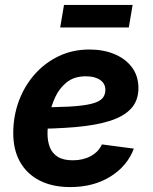

<svg xmlns="http://www.w3.org/2000/svg" viewBox="-20 -759 630 791"><path d="M269.4 11.7Q196.7 11.7 144 -14.9Q91.3 -41.5 62.9 -91.4Q34.6 -141.2 34.6 -210.9Q34.6 -280 57.4 -342.1Q80.2 -404.1 122.1 -451.9Q164.1 -499.8 221.6 -527.4Q279.1 -555 348.5 -555Q406.2 -555 451.9 -535.9Q497.5 -516.8 523.9 -481.2Q550.3 -445.7 550.3 -396Q550.3 -345.1 520.5 -312.3Q490.8 -279.4 432.7 -261Q374.6 -242.6 289.6 -235.3Q204.6 -228 94 -228L109.2 -316.6Q202.7 -316.6 262.4 -319.7Q322.1 -322.9 355.1 -331Q388.1 -339.1 401.1 -353.2Q414.1 -367.2 414.1 -388.8Q414.1 -414.7 392.5 -429.7Q370.8 -444.7 333.4 -444.7Q285.6 -444.7 254.8 -419.9Q224 -395.2 206.9 -357.5Q189.7 -319.8 182.7 -279.7Q175.7 -239.5 175.7 -208.5Q175.7 -177.4 185.3 -152.4Q195 -127.5 217.9 -113Q240.8 -98.6 280 -98.6Q322 -98.6 354 -115.9Q385.9 -133.2 399.8 -164.1L531.4 -146.7Q504.6 -75.1 435 -31.7Q365.5 11.7 269.4 11.7ZM526.3 -738.8 510.7 -645.8H228L243.7 -738.8Z"/></svg>

Font: Inter
Style: Italic
Weight: 400
Italic angle: -9.3988°
Designer: Rasmus Andersson
Foundry: rsms
Version: Version 4.001;git-66647c0bb